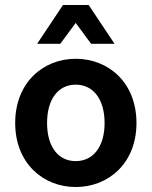

<svg xmlns="http://www.w3.org/2000/svg" viewBox="-20 -739 609 771"><path d="M284 12C415 12 528 -83 528 -245C528 -408 415 -503 284 -503C154 -503 41 -408 41 -245C41 -83 154 12 284 12ZM284 -399C355 -399 400 -340 400 -245C400 -151 355 -92 284 -92C213 -92 169 -151 169 -245C169 -340 213 -399 284 -399ZM222 -563 284 -647 346 -563H440L336 -719H233L129 -563Z"/></svg>

Font: Falling Sky
Style: Med
Weight: 500
Designer: Paul D. Hunt
Foundry: Adobe Systems Incorporated
Version: Version 1.02